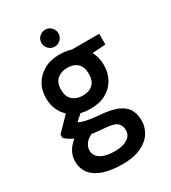

<svg xmlns="http://www.w3.org/2000/svg" viewBox="-224 -824 1038 1167"><g transform="rotate(-30 295.0 -240.0)"><path d="M284 232Q210 232 155.5 214.5Q101 197 71.5 161.5Q42 126 42 73Q42 40 57.5 9.5Q73 -21 104 -46.5Q135 -72 184 -91L244 -34Q191 -17 171 7.5Q151 32 151 60Q151 87 168 104.5Q185 122 214 131Q243 140 282 140Q320 140 347.5 131Q375 122 390 104.5Q405 87 405 63Q405 29 383.5 10Q362 -9 295 -13Q239 -17 198.5 -24Q158 -31 129 -41.5Q100 -52 80 -64.5Q60 -77 47 -90V-113L152 -221L247 -192L122 -79L153 -139Q164 -132 174.5 -126Q185 -120 202 -114.5Q219 -109 248 -104.5Q277 -100 323 -96Q392 -90 434.5 -72Q477 -54 497 -21.5Q517 11 517 60Q517 104 492.5 143.5Q468 183 416.5 207.5Q365 232 284 232ZM284 -157Q220 -157 174.5 -182.5Q129 -208 105 -251Q81 -294 81 -348Q81 -402 105.5 -444.5Q130 -487 175.5 -512.5Q221 -538 284 -538Q350 -538 395 -512.5Q440 -487 463.5 -444.5Q487 -402 487 -348Q487 -294 463.5 -251Q440 -208 395 -182.5Q350 -157 284 -157ZM284 -250Q330 -250 355.5 -274.5Q381 -299 381 -347Q381 -396 355.5 -420Q330 -444 284 -444Q241 -444 213.5 -420Q186 -396 186 -347Q186 -299 213 -274.5Q240 -250 284 -250ZM373 -438 350 -526H557V-451ZM285 -593Q260 -593 242.5 -610.5Q225 -628 225 -653Q225 -677 242.5 -694.5Q260 -712 285 -712Q309 -712 326.5 -694.5Q344 -677 344 -653Q344 -628 326.5 -610.5Q309 -593 285 -593Z"/></g></svg>

Font: DM Sans 9pt SemiBold
Style: Regular
Weight: 600
Version: Version 4.004;gftools[0.9.30]